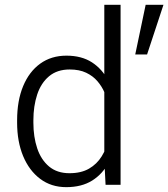

<svg xmlns="http://www.w3.org/2000/svg" viewBox="-20 -770 701 800"><path d="M255.9 9.8Q193.4 9.8 147.5 -24.7Q101.6 -59.1 76.4 -119.6Q51.3 -180.2 51.3 -258.8V-269Q51.3 -350.6 76.4 -411.1Q101.6 -471.7 147.7 -504.9Q193.8 -538.1 256.8 -538.1Q319.8 -538.1 363 -510.3Q406.2 -482.4 431.9 -432.6Q457.5 -382.8 466.3 -315.4V-206.1Q458.5 -142.6 433.3 -94Q408.2 -45.4 364.3 -17.8Q320.3 9.8 255.9 9.8ZM269.5 -48.3Q318.4 -48.3 351.1 -67.4Q383.8 -86.4 403.6 -118.4Q423.3 -150.4 432.6 -188V-331.1Q427.2 -356.9 416 -383.3Q404.8 -409.7 386 -431.6Q367.2 -453.6 338.9 -467Q310.5 -480.5 270.5 -480.5Q218.3 -480.5 184.6 -452.4Q150.9 -424.3 135 -376.2Q119.1 -328.1 119.1 -269V-258.8Q119.1 -199.7 135 -152.1Q150.9 -104.5 184.3 -76.4Q217.8 -48.3 269.5 -48.3ZM419.9 0 414.6 -102.5V-750H482.4V0ZM586.9 -750H661.1L592.8 -543H543.5Z"/></svg>

Font: Heebo Light
Style: Regular
Weight: 300
Designer: Oded Ezer
Foundry: Ezer Type House
Version: Version 3.100